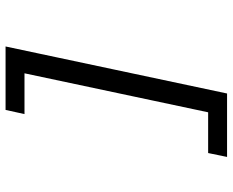

<svg xmlns="http://www.w3.org/2000/svg" viewBox="-93 -646 836 690"><g transform="rotate(-90 325.0 -301.0)"><path d="M334 97H252L421 -699H503ZM309 97H106L120 29H323ZM463 -631H260L275 -699H478Z"/></g></svg>

Font: Azeret Mono Thin Light
Style: Italic
Weight: 300
Italic angle: -12°
Version: Version 1.002